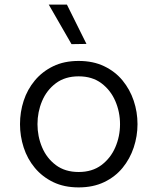

<svg xmlns="http://www.w3.org/2000/svg" viewBox="-20 -805 685 835"><path d="M291 -613 192 -785H271L356 -614ZM322 10Q259 10 211.5 -13Q164 -36 131.5 -75Q99 -114 83 -163.5Q67 -213 67 -265Q67 -318 83 -367Q99 -416 131.5 -455Q164 -494 211.5 -517Q259 -540 322 -540Q385 -540 433 -517Q481 -494 513 -455Q545 -416 561.5 -367Q578 -318 578 -265Q578 -213 561.5 -163.5Q545 -114 513 -75Q481 -36 433 -13Q385 10 322 10ZM322 -57Q381 -57 421 -87Q461 -117 481.5 -164.5Q502 -212 502 -265Q502 -318 481.5 -365.5Q461 -413 421 -443Q381 -473 322 -473Q263 -473 223 -443Q183 -413 163 -365.5Q143 -318 143 -265Q143 -212 163 -164.5Q183 -117 223 -87Q263 -57 322 -57Z"/></svg>

Font: Be Vietnam Pro Light
Style: Regular
Weight: 300
Designer: Lam Bao, Tony Le, Vietanh Nguyen
Foundry: Yellow Type Foundry
Version: Version 1.002; ttfautohint (v1.8.3)